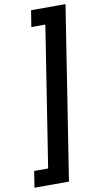

<svg xmlns="http://www.w3.org/2000/svg" viewBox="-170 -865 559 1070"><g transform="rotate(-10 109.0 -330.0)"><path d="M72.8 -726.6H152.3L28.3 65.9H-50.8L-65.4 158.2H129.9L282.7 -819.3H87.9Z"/></g></svg>

Font: Roboto Medium
Style: Italic
Weight: 500
Italic angle: -12°
Designer: Google
Version: Version 2.137; 2017